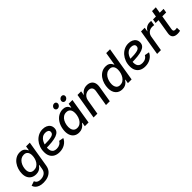

<svg xmlns="http://www.w3.org/2000/svg" viewBox="267 -2177 3818 3818"><g transform="rotate(-45 2175.5 -268.0)"><path d="M224.1 215.3Q158.7 215.3 113.8 198Q68.8 180.7 43 151.9Q17.1 123 8.8 88.9L103 57.1Q109.4 72.8 122.1 89.4Q134.8 106 159.4 117.4Q184.1 128.9 226.1 128.9Q290.5 128.9 336.2 97.2Q381.8 65.4 392.1 2.9L409.2 -97.2L400.4 -95.7Q386.7 -76.2 365.7 -55.7Q344.7 -35.2 313.2 -21Q281.7 -6.8 235.4 -6.8Q178.2 -6.8 134.5 -30.8Q90.8 -54.7 66.2 -100.8Q41.5 -147 41.5 -213.9Q41.5 -275.9 60.1 -335.7Q78.6 -395.5 114 -443.8Q149.4 -492.2 200 -521Q250.5 -549.8 314 -549.8Q351.6 -549.8 377.4 -539.8Q403.3 -529.8 419.9 -514.4Q436.5 -499 446.3 -482.4Q456.1 -465.8 461.4 -452.1L469.7 -453.6L484.4 -542.5H588.9L497.1 9.8Q485.4 82 446.3 127.2Q407.2 172.4 349.9 193.8Q292.5 215.3 224.1 215.3ZM261.7 -95.7Q308.1 -95.7 342.5 -116.7Q377 -137.7 399.7 -172.1Q422.4 -206.5 433.6 -248.3Q444.8 -290 444.8 -332Q444.8 -390.1 417.2 -424.3Q389.6 -458.5 334.5 -458.5Q290 -458.5 255.6 -437.5Q221.2 -416.5 197.5 -381.6Q173.8 -346.7 161.6 -304.2Q149.4 -261.7 149.4 -219.2Q149.4 -162.1 177.5 -128.9Q205.6 -95.7 261.7 -95.7Z M876 11.7Q807.6 11.7 758.1 -14.4Q708.5 -40.5 681.9 -90.3Q655.3 -140.1 655.8 -210Q655.8 -281.2 678.7 -343.3Q701.7 -405.3 742.7 -452.6Q783.7 -500 838.6 -526.9Q893.6 -553.7 957.5 -553.7Q1012.2 -553.7 1053.5 -535.2Q1094.7 -516.6 1117.9 -482.7Q1141.1 -448.7 1141.1 -401.4Q1141.1 -354 1115.2 -321.3Q1089.4 -288.6 1036.9 -269Q984.4 -249.5 904.3 -240.7Q824.2 -231.9 715.8 -231.9L729 -306.2Q819.8 -306.2 879.6 -310.8Q939.5 -315.4 973.9 -326.2Q1008.3 -336.9 1022.7 -355.2Q1037.1 -373.5 1037.1 -400.4Q1037.1 -430.2 1012.7 -447.5Q988.3 -464.8 946.8 -464.8Q894.5 -464.8 858.6 -439.7Q822.8 -414.6 800.8 -375Q778.8 -335.4 768.8 -291.3Q758.8 -247.1 758.8 -209Q758.8 -172.4 770.3 -142.1Q781.7 -111.8 809.3 -94.2Q836.9 -76.7 883.3 -76.7Q932.6 -76.7 970.2 -97.7Q1007.8 -118.7 1026.4 -155.3L1125 -136.7Q1095.7 -68.8 1029.3 -28.6Q962.9 11.7 876 11.7Z M1426.3 10.7Q1359.9 10.7 1314.2 -23.4Q1268.6 -57.6 1249.8 -120.6Q1231 -183.6 1245.1 -270.5Q1259.8 -358.4 1299.8 -420.9Q1339.8 -483.4 1397 -516.6Q1454.1 -549.8 1519.5 -549.8Q1568.4 -549.8 1596.7 -533.9Q1625 -518.1 1639.6 -496.1Q1654.3 -474.1 1661.1 -455.1H1667.5L1681.6 -542.5H1788.1L1698.7 0H1593.8L1607.9 -84.5H1599.6Q1585.4 -64.9 1563.2 -42.7Q1541 -20.5 1507.3 -4.9Q1473.6 10.7 1426.3 10.7ZM1465.8 -80.6Q1511.2 -80.6 1546.6 -104.7Q1582 -128.9 1605.7 -171.9Q1629.4 -214.8 1638.7 -271Q1647.9 -327.6 1638.7 -369.9Q1629.4 -412.1 1601.6 -435.3Q1573.7 -458.5 1528.3 -458.5Q1481 -458.5 1445.1 -434.1Q1409.2 -409.7 1386.2 -367.4Q1363.3 -325.2 1354 -271Q1345.2 -216.8 1354.5 -173.6Q1363.8 -130.4 1391.6 -105.5Q1419.4 -80.6 1465.8 -80.6ZM1670.4 -627.4Q1644 -627.4 1628.7 -646Q1613.3 -664.6 1617.7 -690.4Q1621.6 -716.3 1643.3 -734.4Q1665 -752.4 1690.9 -752.4Q1717.3 -752.4 1732.4 -734.4Q1747.6 -716.3 1743.7 -690.4Q1739.3 -664.6 1717.8 -646Q1696.3 -627.4 1670.4 -627.4ZM1460.9 -627.4Q1435.1 -627.4 1419.7 -646Q1404.3 -664.6 1408.2 -690.4Q1412.6 -716.3 1434.3 -734.4Q1456.1 -752.4 1481.9 -752.4Q1508.3 -752.4 1523.4 -734.4Q1538.6 -716.3 1534.7 -690.4Q1530.3 -664.6 1508.8 -646Q1487.3 -627.4 1460.9 -627.4Z M2000 -316.9 1946.8 0H1839.8L1930.2 -542.5H2032.2L2011.7 -409.7L1998.5 -413.1Q2033.7 -484.9 2082.8 -517.3Q2131.8 -549.8 2194.8 -549.8Q2252 -549.8 2291.3 -525.6Q2330.6 -501.5 2347.2 -454.8Q2363.8 -408.2 2352.5 -340.3L2295.9 0H2189L2244.6 -334.5Q2254.9 -394 2230 -425.3Q2205.1 -456.5 2153.8 -456.5Q2116.2 -456.5 2084 -439.9Q2051.8 -423.3 2029.5 -392.1Q2007.3 -360.8 2000 -316.9Z M2644.5 10.7Q2556.6 10.7 2504.4 -47.1Q2452.1 -105 2452.1 -207Q2452.1 -270.5 2470.5 -331.5Q2488.8 -392.6 2523.9 -441.9Q2559.1 -491.2 2609.9 -520.5Q2660.6 -549.8 2725.1 -549.8Q2775.4 -549.8 2804.9 -533.2Q2834.5 -516.6 2849.9 -493.7Q2865.2 -470.7 2872.6 -452.1H2877.4L2922.9 -727.5H3030.3L2909.7 0H2805.2L2819.8 -84.5H2812Q2798.3 -63.5 2777.1 -41.5Q2755.9 -19.5 2723.1 -4.4Q2690.4 10.7 2644.5 10.7ZM2670.9 -80.6Q2716.3 -80.6 2750.7 -102.8Q2785.2 -125 2808.6 -161.9Q2832 -198.7 2844 -242.9Q2856 -287.1 2856 -330.1Q2856 -389.6 2828.4 -424.1Q2800.8 -458.5 2745.6 -458.5Q2700.2 -458.5 2665.8 -436.5Q2631.3 -414.6 2607.9 -378.4Q2584.5 -342.3 2572.5 -299.1Q2560.5 -255.9 2560.5 -212.4Q2560.5 -153.8 2587.9 -117.2Q2615.2 -80.6 2670.9 -80.6Z M3286.6 11.7Q3218.3 11.7 3168.7 -14.4Q3119.1 -40.5 3092.5 -90.3Q3065.9 -140.1 3066.4 -210Q3066.4 -281.2 3089.4 -343.3Q3112.3 -405.3 3153.3 -452.6Q3194.3 -500 3249.3 -526.9Q3304.2 -553.7 3368.2 -553.7Q3422.9 -553.7 3464.1 -535.2Q3505.4 -516.6 3528.6 -482.7Q3551.8 -448.7 3551.8 -401.4Q3551.8 -354 3525.9 -321.3Q3500 -288.6 3447.5 -269Q3395 -249.5 3314.9 -240.7Q3234.9 -231.9 3126.5 -231.9L3139.6 -306.2Q3230.5 -306.2 3290.3 -310.8Q3350.1 -315.4 3384.5 -326.2Q3418.9 -336.9 3433.3 -355.2Q3447.8 -373.5 3447.8 -400.4Q3447.8 -430.2 3423.3 -447.5Q3398.9 -464.8 3357.4 -464.8Q3305.2 -464.8 3269.3 -439.7Q3233.4 -414.6 3211.4 -375Q3189.5 -335.4 3179.4 -291.3Q3169.4 -247.1 3169.4 -209Q3169.4 -172.4 3180.9 -142.1Q3192.4 -111.8 3220 -94.2Q3247.6 -76.7 3293.9 -76.7Q3343.3 -76.7 3380.9 -97.7Q3418.5 -118.7 3437 -155.3L3535.6 -136.7Q3506.3 -68.8 3439.9 -28.6Q3373.5 11.7 3286.6 11.7Z M3627 0 3716.8 -542.5H3820.3L3806.2 -455.6H3811.5Q3833.5 -499.5 3874.5 -524.7Q3915.5 -549.8 3963.9 -549.8Q3974.1 -549.8 3986.8 -549.1Q3999.5 -548.3 4007.8 -547.4L3990.7 -445.8Q3983.9 -447.3 3968 -449.2Q3952.1 -451.2 3935.5 -451.2Q3899.4 -451.2 3867.9 -435.8Q3836.4 -420.4 3815.7 -392.8Q3794.9 -365.2 3788.6 -328.6L3733.9 0Z M4351.1 -542.5 4336.9 -455.6H4040.5L4054.7 -542.5ZM4157.7 -673.8H4264.6L4177.2 -146.5Q4171.9 -113.3 4183.3 -98.6Q4194.8 -84 4226.1 -84Q4234.9 -84 4248.8 -85.7Q4262.7 -87.4 4272.9 -89.4L4275.4 -3.4Q4258.8 1.5 4239 3.9Q4219.2 6.3 4200.2 6.3Q4125 6.3 4091.3 -31.2Q4057.6 -68.8 4068.8 -137.2Z"/></g></svg>

Font: Inter 16pt Medium
Style: Italic
Weight: 500
Italic angle: -9.3988°
Version: Version 4.001;git-66647c0bb